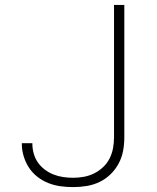

<svg xmlns="http://www.w3.org/2000/svg" viewBox="-20 -755 640 783"><path d="M278 8Q252 8 226.5 4.5Q201 1 177 -8.5Q153 -18 132.5 -34Q112 -50 98 -71.5Q84 -93 76.5 -118Q69 -143 69 -168Q69 -169 69 -170Q69 -171 69 -171H112Q112 -171 112 -170.5Q112 -170 112 -169Q112 -149 117.5 -129Q123 -109 134.5 -92.5Q146 -76 162.5 -63.5Q179 -51 198 -43.5Q217 -36 237.5 -33Q258 -30 278 -30Q300 -30 322 -34Q344 -38 364 -48Q384 -58 400.5 -73.5Q417 -89 427 -109Q437 -129 441 -151Q445 -173 445 -195V-735H487V-195Q487 -167 482 -140Q477 -113 464 -88.5Q451 -64 431 -44.5Q411 -25 386 -13Q361 -1 333.5 3.5Q306 8 278 8Z"/></svg>

Font: Zed Sans Extralight Extended
Style: Regular
Weight: 200
Width: 7
Designer: Belleve Invis
Foundry: Belleve Invis
Version: Version 1.0.0; ttfautohint (v1.8.4)